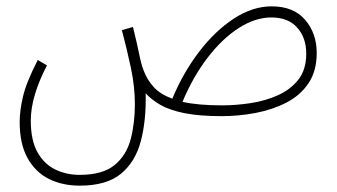

<svg xmlns="http://www.w3.org/2000/svg" viewBox="-20 -353 1062 605"><path d="M231 232Q177 232 134.5 211Q92 190 67 145.5Q42 101 42 31Q42 -4 52.5 -49Q63 -94 99 -164L128 -147Q77 -49 77 27Q77 89 98 126.5Q119 164 154 181Q189 198 231 198Q303 198 340.5 167.5Q378 137 391.5 86.5Q405 36 405 -25Q405 -80 392.5 -139Q380 -198 364 -258L399 -268Q413 -211 419 -180.5Q425 -150 433 -130Q444 -101 464.5 -78.5Q485 -56 523 -42Q557 -124 607.5 -190Q658 -256 717 -294.5Q776 -333 836 -333Q905 -333 941.5 -290.5Q978 -248 978 -186Q978 -129 952 -90.5Q926 -52 882 -29.5Q838 -7 785 3Q732 13 678 13Q608 13 561 3.5Q514 -6 485.5 -22.5Q457 -39 439 -59Q441 27 423.5 92.5Q406 158 360.5 195Q315 232 231 232ZM835 -298Q784 -298 732 -264.5Q680 -231 634 -171Q588 -111 555 -32Q605 -21 679 -21Q723 -21 769.5 -28Q816 -35 856 -53Q896 -71 920.5 -102.5Q945 -134 945 -184Q945 -234 916.5 -266Q888 -298 835 -298Z"/></svg>

Font: Noto Sans Arabic ExtCond ExtLt
Style: Regular
Weight: 200
Width: 2
Designer: Monotype Design Team, Nadine Chahine, Nizar Qandah and Khaled Hosny
Foundry: Monotype Imaging Inc.
Version: Version 2.012; ttfautohint (v1.8.4.7-5d5b)